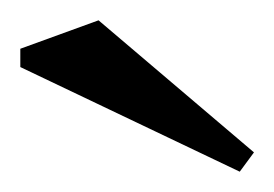

<svg xmlns="http://www.w3.org/2000/svg" viewBox="-20 -727 270 189"><path d="M216 -558 0 -661V-679L77 -707L230 -577Z"/></svg>

Font: Manuale
Style: Regular
Weight: 400
Designer: Eduardo Tunni / Pablo Cosgaya
Foundry: Eduardo Tunni / Pablo Cosgaya
Version: Version 1.002